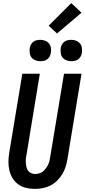

<svg xmlns="http://www.w3.org/2000/svg" viewBox="-20 -1211 550 1239"><path d="M206 8Q177 8 149 1.5Q121 -5 98.5 -21Q76 -37 61.5 -60.5Q47 -84 40.5 -111.5Q34 -139 34.5 -168.5Q35 -198 40 -228L124 -735H237L151 -212Q148 -198 147 -184.5Q146 -171 147 -158Q148 -145 151 -132Q154 -119 161.5 -109Q169 -99 181 -93.5Q193 -88 206 -88Q219 -88 232.5 -92Q246 -96 256.5 -104.5Q267 -113 275.5 -124Q284 -135 290 -147.5Q296 -160 299 -172.5Q302 -185 304 -198L393 -735H506L415 -183Q411 -158 403 -133.5Q395 -109 381.5 -86.5Q368 -64 348.5 -45Q329 -26 305.5 -14Q282 -2 256.5 3Q231 8 206 8ZM440 -816Q424 -816 408.5 -822Q393 -828 383.5 -840Q374 -852 372 -868.5Q370 -885 372 -902Q374 -913 380 -924Q386 -935 395.5 -942Q405 -949 417 -951.5Q429 -954 440 -954Q457 -954 472 -948Q487 -942 496.5 -930Q506 -918 508.5 -901.5Q511 -885 508 -868Q506 -857 500 -846Q494 -835 484.5 -828Q475 -821 463.5 -818.5Q452 -816 440 -816ZM240 -816Q224 -816 208.5 -822Q193 -828 183.5 -840Q174 -852 172 -868.5Q170 -885 172 -902Q174 -913 180 -924Q186 -935 195.5 -942Q205 -949 217 -951.5Q229 -954 240 -954Q257 -954 272 -948Q287 -942 296.5 -930Q306 -918 308.5 -901.5Q311 -885 308 -868Q306 -857 300 -846Q294 -835 284.5 -828Q275 -821 263.5 -818.5Q252 -816 240 -816ZM348 -995 294 -1045 440 -1191 506 -1129Z"/></svg>

Font: Iosevka Custom
Style: Bold Italic
Weight: 700
Italic angle: -9°
Designer: Belleve Invis
Foundry: Belleve Invis
Version: Version 30.3.1; ttfautohint (v1.8.3)